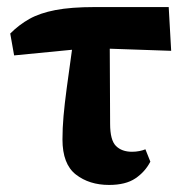

<svg xmlns="http://www.w3.org/2000/svg" viewBox="-20 -509 527 544"><path d="M20 -352 9 -414Q34 -439 63.5 -455.5Q93 -472 137 -480.5Q181 -489 249 -489H458L465 -365L291 -371L292 -158Q292 -112 308.5 -95.5Q325 -79 354 -79Q365 -79 375 -81Q385 -83 392 -86L406 -51Q391 -22 363.5 -3.5Q336 15 289 15Q233 15 195 -14.5Q157 -44 157 -114Q157 -146 160 -180Q163 -214 169 -259Q175 -304 184 -368Z"/></svg>

Font: Source Serif 4
Style: Bold
Weight: 700
Designer: Frank Grießhammer
Foundry: Adobe
Version: Version 4.005;hotconv 1.1.0;makeotfexe 2.6.0